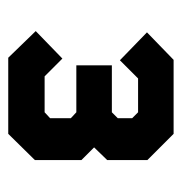

<svg xmlns="http://www.w3.org/2000/svg" viewBox="-8 -768 431 454"><g transform="rotate(90 207.0 -541.5)"><path d="M117 -346 54 -411 119 -474 161 -432H246L260 -445V-494L246 -507H135V-591H246L260 -605V-639L246 -653H166L123 -610L57 -674L122 -737H297L359 -675V-580L329 -549L359 -519V-409L297 -346Z"/></g></svg>

Font: Tomorrow SemiBold
Style: Regular
Weight: 600
Designer: Tony de Marco, Monica Rizzolli
Foundry: Just in Type
Version: Version 2.002